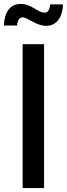

<svg xmlns="http://www.w3.org/2000/svg" viewBox="-48 -951 339 971"><path d="M174.8 0V-727.5H66.4V0ZM186 -820.3C236.3 -820.3 268.6 -861.8 270.5 -928.7H205.6C202.6 -900.4 194.8 -887.2 176.8 -887.2C143.6 -887.2 110.8 -931.2 56.6 -931.2C2.4 -931.2 -26.4 -887.2 -28.3 -821.8H38.6C39.6 -843.3 47.9 -863.3 65.9 -863.3C91.8 -863.3 134.3 -820.3 186 -820.3Z"/></svg>

Font: Inteeer Medium
Style: Regular
Weight: 500
Designer: Rasmus Andersson
Foundry: rsms
Version: Version 4.001;Glyphs 3.4 (3402)